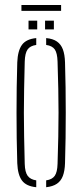

<svg xmlns="http://www.w3.org/2000/svg" viewBox="-20 -760 336 784"><path d="M50.5 -93.5Q49 -144 48.2 -195.8Q47.5 -247.5 47.5 -299.5Q47.5 -351.5 48.2 -403.2Q49 -455 50.5 -505.5Q52.5 -553.5 69.8 -577Q87 -600.5 128 -604.5V-576.5Q103 -573 92.5 -557.8Q82 -542.5 81 -508.5Q79.5 -447.5 78.5 -397.2Q77.5 -347 77.5 -299.8Q77.5 -252.5 78.5 -202Q79.5 -151.5 81 -90.5Q82 -57 93 -42Q104 -27 128 -23.5V4.5Q87 0.5 69.8 -22.8Q52.5 -46 50.5 -93.5ZM168.5 4.5V-23.5Q193 -27 203.5 -42Q214 -57 215 -90.5Q217 -151.5 218 -202Q219 -252.5 219 -299.8Q219 -347 218 -397.2Q217 -447.5 215 -508.5Q214 -543 203.8 -558Q193.5 -573 168.5 -576.5V-604.5Q196 -602 212.5 -590.5Q229 -579 236.8 -558.2Q244.5 -537.5 245.5 -505.5Q247 -455 247.8 -403.2Q248.5 -351.5 248.5 -299.8Q248.5 -248 247.8 -196.2Q247 -144.5 245.5 -93.5Q244.5 -62.5 236.8 -41.8Q229 -21 212.5 -9.8Q196 1.5 168.5 4.5ZM164 -640V-675.5H200V-640ZM96.5 -640V-675.5H132V-640ZM67.5 -739.5H229.5V-715.5H67.5Z"/></svg>

Font: Big Shoulders Stencil Display ExtraLight
Style: Regular
Weight: 250
Designer: Patric King
Foundry: XO Type Co
Version: Version 2.001